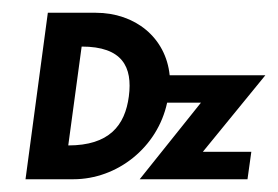

<svg xmlns="http://www.w3.org/2000/svg" viewBox="-20 -281 436 301"><path d="M182 -130C176 -84 151 -53 87 -53L108 -208C172 -208 188 -176 182 -130ZM55 -261 20 0H95C164 0 227 -50 242 -120H295L199 0H368L374 -43H298L396 -163H246C240 -222 192 -261 130 -261Z"/></svg>

Font: Hussar Tani
Style: DwaKurs
Weight: 700
Foundry: Cannot Into Space Fonts
Version: Version 0.92